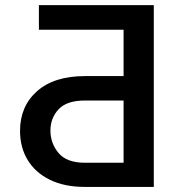

<svg xmlns="http://www.w3.org/2000/svg" viewBox="-20 -736 684 756"><path d="M585.6 0H314.3Q233.7 0 176.5 -28.1Q119.3 -56.1 89.1 -105.8Q58.9 -155.5 58.9 -220.5Q58.9 -317.8 126.1 -377.1Q193.2 -436.4 314.3 -436.4H466.6V-619H133.2V-715.9H585.6ZM466.6 -95.2V-340.2H314.3Q242.9 -340.2 210.8 -305.8Q178.6 -271.3 178.6 -221.9Q178.6 -171.5 210.8 -133.3Q242.9 -95.2 314.3 -95.2Z"/></svg>

Font: Inter UI Medium
Style: Regular
Weight: 500
Designer: Rasmus Andersson
Foundry: rsms
Version: 3.2;8d6f07862